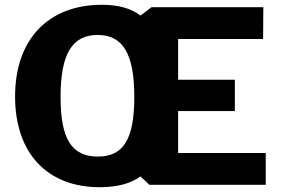

<svg xmlns="http://www.w3.org/2000/svg" viewBox="-20 -772 1176 802"><path d="M1090 -133H724V-308H961V-439H724V-609H1079L1080 -742H613L567 -707C528 -737 474 -752 406 -752C179 -752 43 -605 43 -369C43 -134 175 10 397 10C468 10 526 -5 567 -35L604 0H1090ZM389 -118C280 -118 233 -190 233 -367C233 -548 282 -626 388 -626C493 -626 541 -548 541 -367C541 -190 495 -118 389 -118Z"/></svg>

Font: 18Franklin
Style: Bold
Weight: 700
Designer: Pablo Impallari, Rodrigo Fuenzalida (Modified by Dan O. Williams)
Version: Version 0.025;PS 000.025;hotconv 1.0.88;makeotf.lib2.5.64775